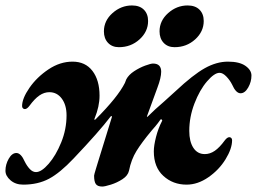

<svg xmlns="http://www.w3.org/2000/svg" viewBox="-41 -663 942 704"><path d="M304 -19Q304 -22 311 -45L318 -68L369 -233Q370 -237 368 -237.5Q366 -238 364 -235Q323 -181 229 -82Q179 -29 138.5 -7.5Q98 14 44 14Q16 14 -2.5 -2Q-21 -18 -21 -37Q-21 -60 -9 -81Q3 -102 19 -102Q36 -102 50 -70Q58 -54 68.5 -43Q79 -32 91 -32Q111 -32 137.5 -62.5Q164 -93 183.5 -141Q203 -189 203 -240Q203 -278 185.5 -301.5Q168 -325 140 -325Q121 -325 103.5 -313Q86 -301 67 -275Q58 -263 50 -263Q46 -263 43 -266Q40 -269 40 -274Q40 -302 67 -341Q94 -380 136.5 -408.5Q179 -437 225 -437Q272 -437 298 -403Q324 -369 324 -312Q324 -273 306 -229Q304 -225 305.5 -224Q307 -223 310 -226Q391 -307 417 -359L422 -372Q431 -389 451 -402Q471 -415 491.5 -422.5Q512 -430 520 -430Q550 -430 550 -400Q550 -378 536 -341L498 -237Q497 -234 498.5 -234.5Q500 -235 501 -236Q526 -261 561 -291L603 -329Q667 -389 710 -413Q753 -437 795 -437Q837 -437 859 -421.5Q881 -406 881 -386Q881 -363 869 -342Q857 -321 841 -321Q824 -321 810 -353Q802 -369 789 -382.5Q776 -396 764 -396Q745 -396 718 -364.5Q691 -333 672 -283.5Q653 -234 653 -183Q653 -144 668 -121Q683 -98 710 -98Q729 -98 746.5 -110Q764 -122 783 -148Q792 -160 800 -160Q804 -160 807 -157Q810 -154 810 -149Q810 -118 786 -79Q762 -40 723 -13Q684 14 643 14Q593 14 558 -18Q523 -50 523 -108Q523 -129 531 -160.5Q539 -192 553 -219Q555 -222 552 -224.5Q549 -227 547 -224Q538 -211 529.5 -201Q521 -191 514 -183Q479 -141 459.5 -109.5Q440 -78 432 -37Q428 -19 408 -6Q388 7 365.5 14Q343 21 334 21Q317 21 310.5 12Q304 3 304 -19ZM340 -548Q340 -587 371.5 -615Q403 -643 443 -643Q471 -643 486.5 -627.5Q502 -612 502 -586Q502 -547 470.5 -518.5Q439 -490 395 -490Q370 -490 355 -506Q340 -522 340 -548ZM544 -548Q544 -587 575.5 -615Q607 -643 647 -643Q675 -643 690.5 -627.5Q706 -612 706 -586Q706 -547 674.5 -518.5Q643 -490 599 -490Q574 -490 559 -506Q544 -522 544 -548Z"/></svg>

Font: EB Garamond ExtraBold
Style: Italic
Weight: 800
Italic angle: -17.2°
Designer: Georg Duffner and Octavio Pardo
Foundry: Georg Duffner
Version: Version 1.000